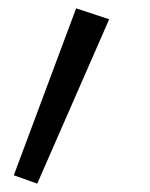

<svg xmlns="http://www.w3.org/2000/svg" viewBox="-20 -343 359 459"><path d="M241 -297 69 96 13 76 162 -323Z"/></svg>

Font: FiraGO
Style: Regular
Weight: 400
Designer: bBox Type
Foundry: bBox Type GmbH
Version: Version 1.001;April 20, 2020;FontCreator 12.0.0.2555 64-bit